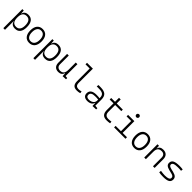

<svg xmlns="http://www.w3.org/2000/svg" viewBox="573 -2909 5298 5298"><g transform="rotate(45 3222.5 -260.0)"><path d="M89.8 224.6V-517.6H145L153.8 -408.7H159.2Q169.4 -466.8 211.4 -497.1Q253.4 -527.3 322.8 -527.3Q425.8 -527.3 478.5 -458Q531.2 -388.7 531.2 -253.9Q531.2 -124 479 -57.1Q426.8 9.8 324.7 9.8Q252.4 9.8 211.7 -22.9Q170.9 -55.7 161.1 -112.8H154.8V224.6ZM154.8 -251Q154.8 -49.3 310.5 -49.3Q387.2 -49.3 426.5 -101.3Q465.8 -153.3 465.8 -253.9Q465.8 -468.3 311 -468.3Q154.8 -468.3 154.8 -266.1Z M878.9 9.8Q775.4 9.8 717.8 -60.5Q660.2 -130.9 660.2 -258.8Q660.2 -387.2 717.8 -457.3Q775.4 -527.3 878.9 -527.3Q982.4 -527.3 1040 -457.3Q1097.7 -387.2 1097.7 -258.8Q1097.7 -130.9 1040 -60.5Q982.4 9.8 878.9 9.8ZM878.9 -51.3Q951.7 -51.3 991.2 -105.5Q1030.8 -159.7 1030.8 -258.8Q1030.8 -357.9 991.2 -412.1Q951.7 -466.3 878.9 -466.3Q806.6 -466.3 766.8 -412.1Q727.1 -357.9 727.1 -258.8Q727.1 -159.7 766.8 -105.5Q806.6 -51.3 878.9 -51.3Z M1261.7 224.6V-517.6H1316.9L1325.7 -408.7H1331.1Q1341.3 -466.8 1383.3 -497.1Q1425.3 -527.3 1494.6 -527.3Q1597.7 -527.3 1650.4 -458Q1703.1 -388.7 1703.1 -253.9Q1703.1 -124 1650.9 -57.1Q1598.6 9.8 1496.6 9.8Q1424.3 9.8 1383.5 -22.9Q1342.8 -55.7 1333 -112.8H1326.7V224.6ZM1326.7 -251Q1326.7 -49.3 1482.4 -49.3Q1559.1 -49.3 1598.4 -101.3Q1637.7 -153.3 1637.7 -253.9Q1637.7 -468.3 1482.9 -468.3Q1326.7 -468.3 1326.7 -266.1Z M2016.1 9.8Q1930.7 9.8 1883.8 -38.8Q1836.9 -87.4 1836.9 -175.8V-517.6H1901.9V-175.8Q1901.9 -115.7 1935.5 -83.5Q1969.2 -51.3 2029.3 -51.3Q2100.6 -51.3 2137.5 -94.5Q2174.3 -137.7 2174.3 -239.3V-517.6H2239.3V-55.2L2310.5 -48.3V0L2183.1 4.9L2177.7 -99.6H2169.4Q2155.8 -47.4 2115.5 -18.8Q2075.2 9.8 2016.1 9.8Z M2736.8 9.8Q2648.4 9.8 2605.7 -36.6Q2563 -83 2563 -179.2V-672.9H2399.4V-732.4H2628.4V-180.7Q2628.4 -114.7 2657.2 -83Q2686 -51.3 2752.9 -51.3Q2792.5 -51.3 2853 -66.9L2860.4 -7.3Q2828.6 2 2799.3 5.9Q2770 9.8 2736.8 9.8Z M3348.6 4.9 3343.8 -109.4H3335.9Q3327.1 -55.2 3275.4 -22.7Q3223.6 9.8 3147.9 9.8Q3069.8 9.8 3027.1 -26.6Q2984.4 -63 2984.4 -129.4Q2984.4 -293.9 3211.4 -293.9Q3246.1 -293.9 3277.6 -291.7Q3309.1 -289.6 3334.5 -285.2V-307.1Q3334.5 -386.2 3292 -422.1Q3249.5 -458 3157.7 -460L3047.9 -461.9L3057.6 -522.5L3154.3 -521Q3281.2 -519 3339.8 -465.1Q3398.4 -411.1 3398.4 -297.4V-56.2L3487.3 -48.3V0ZM3334.5 -231.4Q3305.7 -236.3 3272.7 -237.1Q3239.7 -237.8 3209.5 -237.8Q3048.3 -237.8 3048.3 -133.3Q3048.3 -92.3 3075.7 -70.1Q3103 -47.9 3153.3 -47.9Q3207.5 -47.9 3248.3 -66.2Q3289.1 -84.5 3311.8 -115.2Q3334.5 -146 3334.5 -182.6Z M3902.3 9.8Q3802.2 9.8 3754.4 -41.5Q3706.5 -92.8 3706.5 -198.7V-458H3557.6V-517.6H3706.5V-673.8H3772V-517.6H4010.7V-458H3772V-200.2Q3772 -124.5 3806.2 -87.9Q3840.3 -51.3 3912.1 -51.3Q3940.4 -51.3 3967 -54Q3993.7 -56.6 4022.9 -61L4030.3 -2Q3997.6 3.9 3967.3 6.8Q3937 9.8 3902.3 9.8Z M4187.5 0V-59.6H4396V-458H4216.8V-517.6H4461.4V-59.6H4631.8V0ZM4423.8 -630.4Q4400.4 -630.4 4383.8 -647Q4367.2 -663.6 4367.2 -687Q4367.2 -710.4 4383.8 -727.1Q4400.4 -743.7 4423.8 -743.7Q4447.3 -743.7 4463.9 -727.1Q4480.5 -710.4 4480.5 -687Q4480.5 -663.6 4463.9 -647Q4447.3 -630.4 4423.8 -630.4Z M4980.5 9.8Q4877 9.8 4819.3 -60.5Q4761.7 -130.9 4761.7 -258.8Q4761.7 -387.2 4819.3 -457.3Q4877 -527.3 4980.5 -527.3Q5084 -527.3 5141.6 -457.3Q5199.2 -387.2 5199.2 -258.8Q5199.2 -130.9 5141.6 -60.5Q5084 9.8 4980.5 9.8ZM4980.5 -51.3Q5053.2 -51.3 5092.8 -105.5Q5132.3 -159.7 5132.3 -258.8Q5132.3 -357.9 5092.8 -412.1Q5053.2 -466.3 4980.5 -466.3Q4908.2 -466.3 4868.4 -412.1Q4828.6 -357.9 4828.6 -258.8Q4828.6 -159.7 4868.4 -105.5Q4908.2 -51.3 4980.5 -51.3Z M5704.6 0V-338.4Q5704.6 -399.9 5671.9 -433.1Q5639.2 -466.3 5581.1 -466.3Q5428.2 -466.3 5428.2 -292.5V0H5363.3V-517.6H5422.4L5427.2 -423.8H5434.1Q5456.1 -527.3 5586.4 -527.3Q5673.8 -527.3 5721.7 -477.5Q5769.5 -427.7 5769.5 -336.9V0Z M6112.3 9.8Q6055.7 9.8 6015.4 6.3Q5975.1 2.9 5943.4 -4.9L5951.2 -66.9Q6001.5 -59.1 6039.6 -55.2Q6077.6 -51.3 6112.3 -51.3Q6208 -51.3 6251.2 -71.3Q6294.4 -91.3 6294.4 -135.7Q6294.4 -166.5 6274.4 -186Q6254.4 -205.6 6210.4 -216.3L6094.2 -245.6Q6019 -264.6 5985.1 -296.4Q5951.2 -328.1 5951.2 -379.4Q5951.2 -458 6014.4 -492.7Q6077.6 -527.3 6218.8 -527.3Q6252.9 -527.3 6282.5 -525.1Q6312 -522.9 6347.7 -517.6L6340.3 -459.5Q6300.8 -463.4 6271.2 -464.8Q6241.7 -466.3 6215.8 -466.3Q6111.3 -466.3 6064.7 -446Q6018.1 -425.8 6018.1 -380.9Q6018.1 -354 6041.7 -335.4Q6065.4 -316.9 6117.7 -304.2L6210.4 -281.7Q6290.5 -262.2 6325.9 -227.8Q6361.3 -193.4 6361.3 -136.2Q6361.3 -59.6 6302.5 -24.9Q6243.7 9.8 6112.3 9.8Z"/></g></svg>

Font: CaskaydiaCove NFP Light
Style: Regular
Weight: 300
Designer: Aaron Bell
Foundry: Saja Typeworks
Version: Version 2111.001; VTT 6.35;Nerd Fonts 3.1.1